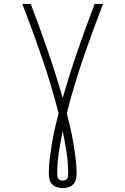

<svg xmlns="http://www.w3.org/2000/svg" viewBox="-20 -755 640 980"><path d="M300 205Q285 205 270.5 200.5Q256 196 246 185.5Q236 175 232.5 160Q229 145 229 131Q229 92 234 53Q239 14 245.5 -24.5Q252 -63 260.5 -101Q269 -139 279 -177Q243 -319 195 -458.5Q147 -598 94 -735H137Q182 -617 223.5 -497Q265 -377 300 -255Q335 -377 376.5 -497Q418 -617 463 -735H506Q453 -598 405 -458.5Q357 -319 321 -177Q331 -139 339.5 -101Q348 -63 354.5 -24.5Q361 14 366 53Q371 92 371 131Q371 145 367.5 160Q364 175 354 185.5Q344 196 329.5 200.5Q315 205 300 205ZM300 167Q306 167 312.5 164.5Q319 162 322.5 156.5Q326 151 327 144.5Q328 138 328 132Q328 77 319.5 22Q311 -33 300 -87Q289 -33 280.5 22Q272 77 272 132Q272 138 273 144.5Q274 151 277.5 156.5Q281 162 287.5 164.5Q294 167 300 167Z"/></svg>

Font: Iosevka Curly Slab XLtEx
Style: Regular
Weight: 200
Width: 7
Monospace: yes
Designer: Belleve Invis
Foundry: Belleve Invis
Version: Version 11.1.0; ttfautohint (v1.8.3)